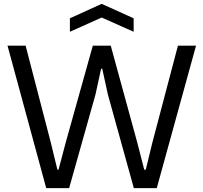

<svg xmlns="http://www.w3.org/2000/svg" viewBox="-20 -977 1055 997"><path d="M343 -882 508 -957 674 -882V-812L508 -886L343 -812ZM19 -740H113L244 -236L278 -96H284L321 -236L462 -740H555L693 -236L729 -96H737L771 -236L904 -740H998L794 0H675L540 -487L511 -620H505L476 -487L339 0H220Z"/></svg>

Font: EncodeSans
Style: Regular
Weight: 400
Designer: Pablo Impallari, Andres Torresi
Foundry: Pablo Impallari, Andres Torresi
Version: Version 1.000; ttfautohint (v1.4.1)